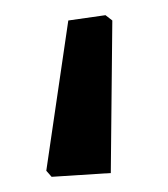

<svg xmlns="http://www.w3.org/2000/svg" viewBox="-20 -81 222 253"><path d="M48 152 41 144 70 -54 119 -61 128 -54 126 147Z"/></svg>

Font: Alegreya Sans Medium
Style: Regular
Weight: 500
Designer: Juan Pablo del Peral
Foundry: Huerta Tipografica
Version: Version 2.007